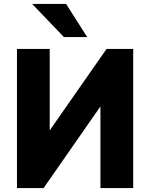

<svg xmlns="http://www.w3.org/2000/svg" viewBox="-20 -953 761 973"><path d="M66 0V-705H232V-255H206L520 -705H655V0H489V-451H515L201 0ZM304 -765 143 -933H315L422 -765Z"/></svg>

Font: Nunito Sans 10pt SemiCondensed Black
Style: Regular
Weight: 900
Width: 4
Designer: Vernon Adams
Foundry: Vernon Adams
Version: Version 3.101;gftools[0.9.27]